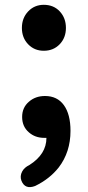

<svg xmlns="http://www.w3.org/2000/svg" viewBox="-20 -577 365 798"><path d="M69 174Q62 155 72 136Q81 119 102 109Q173 64 173 -4Q169 -4 164 -4Q126 -4 100 -27Q72 -51 72 -91Q72 -130 100 -154Q127 -178 167 -178Q218 -178 245.5 -140Q273 -102 273 -33Q273 55 224 119Q186 167 126 196Q84 212 69 174ZM162 -366Q123 -366 97 -393Q71 -420 71 -461Q71 -502 97 -529.5Q123 -557 162 -557Q203 -557 228.5 -529.5Q254 -502 254 -461Q254 -420 228 -393Q202 -366 162 -366Z"/></svg>

Font: GenSenRounded TW B
Style: Regular
Weight: 700
Version: Version 1.501;PS 1;hotconv 16.6.51;makeotf.lib2.5.65220